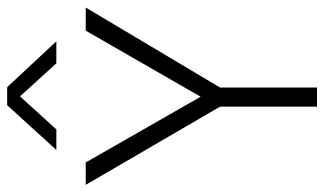

<svg xmlns="http://www.w3.org/2000/svg" viewBox="-200 -684 884 523"><g transform="rotate(-90 241.5 -422.0)"><path d="M61 -630 240 -317 420 -630H483L265 -264V0H213V-264L0 -630ZM217 -844H266L391 -710H331L241 -809L151 -710H95Z"/></g></svg>

Font: Ek Mukta ExtraLight
Style: Regular
Weight: 275
Designer: Girish Dalvi and Yashodeep Gholap
Foundry: Ek Type
Version: Version 2.538;PS 1.002;hotconv 16.6.51;makeotf.lib2.5.65220;